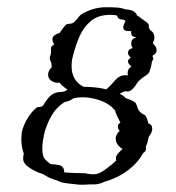

<svg xmlns="http://www.w3.org/2000/svg" viewBox="-20 -518 486 531"><path d="M229 -8Q224 -8 218 -7.5Q212 -7 207 -7Q201 -7 195.5 -7.5Q190 -8 184 -9Q171 -10 158.5 -12Q146 -14 138 -19Q126 -22 116.5 -26.5Q107 -31 98 -37Q82 -41 63 -53Q44 -65 44 -79Q44 -88 46 -92Q39 -112 39 -133Q39 -149 42 -159Q47 -176 57.5 -193Q68 -210 82 -221Q84 -222 87 -222Q94 -222 98 -225Q100 -227 100 -227Q108 -242 119.5 -253Q131 -264 153 -264Q156 -264 159.5 -266Q163 -268 167 -270Q153 -279 144 -290L140 -289Q130 -289 121.5 -295Q113 -301 113 -312Q113 -318 116 -323Q119 -328 123 -332Q123 -335 122.5 -338Q122 -341 122 -344Q120 -348 118.5 -352Q117 -356 118 -361L119 -363Q122 -371 121 -381Q120 -391 130 -395Q125 -403 125 -409Q125 -416 131 -420.5Q137 -425 145 -427Q153 -440 163 -450Q165 -452 170 -452Q183 -452 190 -462Q194 -466 196 -469Q198 -472 201 -475Q204 -478 206 -479Q238 -498 273 -498Q292 -498 304.5 -497Q317 -496 327 -492Q354 -491 359 -475Q364 -473 372 -466Q377 -463 385.5 -456.5Q394 -450 391 -444Q392 -442 393 -439.5Q394 -437 395 -435Q407 -428 407 -414Q407 -410 406 -407Q405 -404 403 -401Q404 -399 404 -396Q408 -393 410.5 -389Q413 -385 413 -377Q413 -370 403 -365L402 -362Q404 -358 404 -357Q404 -352 400 -348V-346Q399 -339 397 -331.5Q395 -324 393 -319Q391 -314 384.5 -310Q378 -306 373 -302L366 -296Q365 -295 364 -294Q363 -293 361 -291Q350 -273 342 -268Q334 -263 327 -266Q323 -265 319.5 -263Q316 -261 311 -259Q316 -256 320 -253.5Q324 -251 327 -247Q335 -244 341.5 -241.5Q348 -239 353 -235Q356 -233 358 -227Q360 -221 361 -218Q366 -207 376 -202Q378 -201 379.5 -200.5Q381 -200 382 -198Q385 -194 387 -188.5Q389 -183 390 -177Q401 -174 401 -162Q401 -152 393 -142L391 -138Q390 -134 389 -129Q388 -124 386 -119L383 -111L384 -108Q384 -99 376 -95Q361 -67 332.5 -46Q304 -25 268 -15Q254 -8 240 -8ZM274 -271Q285 -280 297.5 -295Q310 -310 326 -310Q331 -310 334 -309Q333 -311 333 -316Q333 -327 342 -333L344 -334Q334 -341 334 -348Q334 -354 342 -359Q334 -365 334 -372Q334 -382 347 -385Q343 -391 343 -397Q343 -406 347 -409.5Q351 -413 356 -414V-415Q349 -416 345.5 -419Q342 -422 343 -432H336Q321 -432 321 -442Q321 -447 323 -451.5Q325 -456 327 -460Q325 -461 323 -463L318 -464Q306 -464 304 -475Q300 -476 295.5 -476.5Q291 -477 285 -477Q252 -477 231.5 -460Q211 -443 200 -417.5Q189 -392 182 -364Q178 -351 178 -335Q178 -295 211 -278Q224 -278 241 -276.5Q258 -275 274 -271ZM240 -36Q253 -36 271 -49Q289 -62 301 -74Q299 -85 305.5 -92.5Q312 -100 319 -106L317 -107Q300 -119 300 -135Q300 -146 311 -156Q306 -161 306 -168Q306 -175 313 -179Q308 -188 303.5 -198Q299 -208 298 -213Q287 -226 270.5 -234.5Q254 -243 231 -247Q225 -248 219.5 -248.5Q214 -249 209 -249Q195 -249 183 -246Q179 -243 173 -240Q167 -237 159 -236Q138 -223 125 -202Q112 -181 104 -155Q101 -143 99 -130.5Q97 -118 97 -107Q97 -85 105 -77Q109 -73 112.5 -70Q116 -67 120 -64Q133 -64 145 -61Q157 -58 158 -41H161Q174 -40 187 -39.5Q200 -39 213 -39Q217 -39 222 -37.5Q227 -36 240 -36Z"/></svg>

Font: RU Serius
Style: Regular
Weight: 400
Designer: Robert E. Leuschke
Foundry: Robert E. Leuschke
Version: Version 1.011; ttfautohint (v1.8.3)